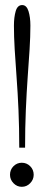

<svg xmlns="http://www.w3.org/2000/svg" viewBox="-20 -728 181 758"><path d="M56 -145Q56 -224 53 -293.2Q50 -362.5 45.5 -422.2Q41 -482 38 -533Q35 -584 35 -627Q35 -660 42 -684Q49 -708 67.5 -708Q85 -708 92.5 -684Q100 -660 100 -627Q100 -584 96.8 -533Q93.5 -482 89.2 -422.2Q85 -362.5 82 -293.2Q79 -224 79 -145ZM66 9.5Q47 9.5 33.2 -4.8Q19.5 -19 19.5 -38Q19.5 -58 33.2 -71.8Q47 -85.5 66 -85.5Q85.5 -85.5 99.2 -71.8Q113 -58 113 -38Q113 -19 99.2 -4.8Q85.5 9.5 66 9.5Z"/></svg>

Font: Imbue 24pt Light
Style: Regular
Weight: 300
Designer: Tyler Finck
Foundry: Etcetera Type Company
Version: Version 1.102